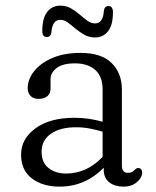

<svg xmlns="http://www.w3.org/2000/svg" viewBox="-20 -666 566 697"><path d="M56.5 -104.5Q56.5 -162 108.8 -200.2Q161 -238.5 251 -238.5Q277.5 -238.5 304 -234.5Q330.5 -230.5 352.5 -224V-342Q352.5 -388 325.8 -412Q299 -436 252 -436Q208 -436 185.8 -419.2Q163.5 -402.5 163.5 -378.5V-344.5Q163.5 -326.5 151.8 -316.8Q140 -307 119.5 -307Q101.5 -307 91 -317.8Q80.5 -328.5 80.5 -345.5Q80.5 -378 103.8 -407.5Q127 -437 170 -455.5Q213 -474 272.5 -474Q348 -474 385.2 -437.2Q422.5 -400.5 422.5 -340.5V-64Q422.5 -38.5 445 -38.5Q453 -38.5 457.8 -41Q462.5 -43.5 466.5 -47Q470 -50 473.2 -53Q476.5 -56 481 -56Q496 -56 496 -39Q496 -21 477 -4.8Q458 11.5 428.5 11.5Q397 11.5 376.8 -4Q356.5 -19.5 356.5 -51V-57Q289 11.5 196.5 11.5Q135 11.5 95.8 -18.2Q56.5 -48 56.5 -104.5ZM131 -115Q131 -75.5 156.5 -55.8Q182 -36 219.5 -36Q295 -36 352.5 -96.5V-188Q331 -194.5 307 -199.2Q283 -204 256 -204Q198.5 -204 164.8 -180.5Q131 -157 131 -115ZM324.5 -530Q303.5 -530 286.2 -539.8Q269 -549.5 254.2 -562Q239.5 -574.5 226.2 -584.2Q213 -594 199 -594Q169.5 -594 166.5 -548Q164 -531.5 150 -531.5Q133.5 -531.5 133.5 -553.5Q133.5 -599.5 151.2 -622.5Q169 -645.5 199 -645.5Q220.5 -645.5 237.5 -635.8Q254.5 -626 269.2 -613.2Q284 -600.5 297.2 -590.8Q310.5 -581 325 -581Q354.5 -581 357 -627Q359.5 -644 374 -644Q390 -644 390 -621.5Q390 -575 372.2 -552.5Q354.5 -530 324.5 -530Z"/></svg>

Font: Fraunces 9pt S100 Light
Style: Regular
Weight: 300
Version: Version 1.000; ttfautohint (v1.8.3)